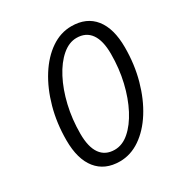

<svg xmlns="http://www.w3.org/2000/svg" viewBox="-172 -865 969 1014"><g transform="rotate(-30 312.5 -357.5)"><path d="M270 16Q179 16 129.5 -45.5Q80 -107 80 -222Q80 -326 105.5 -418Q131 -510 175.5 -580.5Q220 -651 278.5 -691Q337 -731 403 -731Q495 -731 544 -669.5Q593 -608 593 -493Q593 -389 567.5 -297Q542 -205 497.5 -134.5Q453 -64 394.5 -24Q336 16 270 16ZM277 -51Q324 -51 366 -87.5Q408 -124 441 -187Q474 -250 493 -330.5Q512 -411 512 -500Q512 -581 482.5 -622.5Q453 -664 396 -664Q350 -664 307.5 -627.5Q265 -591 232 -528Q199 -465 180 -384.5Q161 -304 161 -215Q161 -134 190.5 -92.5Q220 -51 277 -51Z"/></g></svg>

Font: Wix Madefor Text
Style: Italic
Weight: 400
Italic angle: -12°
Designer: Dalton Maag Ltd
Foundry: Dalton Maag Ltd
Version: Version 3.100